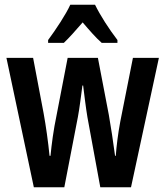

<svg xmlns="http://www.w3.org/2000/svg" viewBox="-20 -786 695 806"><path d="M379 -766H275C257 -726 214 -661 182 -618V-606H248C269 -626 297 -657 327 -692C356 -658 382 -628 407 -606H473V-618C437 -665 401 -721 379 -766ZM347 -294 401 0H530L647 -543H538L485 -276C475 -223 469 -172 466 -132H463C455 -192 446 -252 437 -303L391 -543H264L218 -305C204 -238 197 -182 192 -132H188C182 -192 173 -256 163 -311L119 -543H7L122 0H250L307 -295C314 -332 320 -383 326 -427H329C334 -387 340 -336 347 -294Z"/></svg>

Font: Noto Sans Khmer ExtraCondensed SemiBold
Style: Regular
Weight: 600
Width: 2
Designer: Danh Hong and the Monotype Design Team
Foundry: Monotype Imaging Inc.
Version: Version 2.004